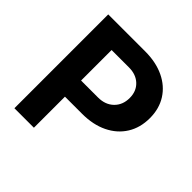

<svg xmlns="http://www.w3.org/2000/svg" viewBox="-180 -854 1010 1010"><g transform="rotate(45 325.0 -349.0)"><path d="M171 -231V-351H338Q392 -351 425 -383Q458 -415 458 -467Q458 -517 426 -547.5Q394 -578 341 -578H171V-698H342Q422 -698 482 -669.5Q542 -641 575 -589Q608 -537 608 -467Q608 -396 575 -343Q542 -290 481.5 -260.5Q421 -231 339 -231ZM67 0V-698H212V0Z"/></g></svg>

Font: Azeret Mono Thin SemiBold
Style: Regular
Weight: 600
Version: Version 1.002